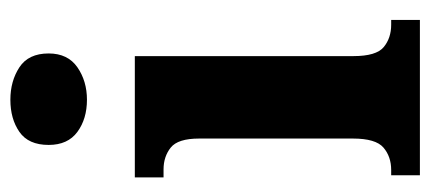

<svg xmlns="http://www.w3.org/2000/svg" viewBox="-244 -566 810 361"><g transform="rotate(-90 160.5 -385.0)"><path d="M154 -626Q118 -626 93.5 -644Q69 -662 69 -698Q69 -736 93.5 -753Q118 -770 154 -770Q189 -770 215 -753Q241 -736 241 -698Q241 -662 215 -644Q189 -626 154 -626ZM12 0V-54H22Q47 -54 64 -68.5Q81 -83 81 -126V-415Q81 -455 64 -468.5Q47 -482 23 -482H8V-536H236V-125Q236 -82 253 -68Q270 -54 295 -54H304V0Z"/></g></svg>

Font: Noto Serif Tamil Condensed ExtraBold
Style: Italic
Weight: 800
Width: 3
Italic angle: -12°
Designer: Indian Type Foundry, Tom Grace, and the Monotype Design Team
Foundry: Monotype Imaging Inc.
Version: Version 2.003; ttfautohint (v1.8.4.7-5d5b)